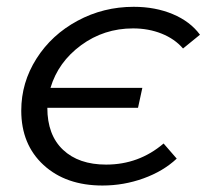

<svg xmlns="http://www.w3.org/2000/svg" viewBox="-20 -554 622 578"><path d="M288.5 4.5Q178.5 4.5 111.2 -57.2Q44 -119 44 -221Q44 -305.5 89.8 -377.5Q135.5 -449.5 213.5 -491.5Q291.5 -533.5 382.5 -533.5Q447.5 -533.5 500 -511.5Q552.5 -489.5 582 -449.5L531 -408Q506 -437 466.5 -452.8Q427 -468.5 380.5 -468.5Q293 -468.5 224 -417.8Q155 -367 132 -289.5H408.5L395.5 -229.5H122.5Q122.5 -147.5 169.8 -103Q217 -58.5 299.5 -58.5Q398 -58.5 472.5 -122L512 -76.5Q471.5 -38.5 412 -17Q352.5 4.5 288.5 4.5Z"/></svg>

Font: Argentum Sans Light
Style: Italic
Weight: 300
Italic angle: -11.3°
Designer: Julieta Ulanovsky (font), Owen Earl (portions from Jones font), Cristiano Sobral (main changes and remaster)
Foundry: Julieta Ulanovsky (font), Owen Earl (portions from Jones font), Cristiano Sobral (main changes and remaster)
Version: Version 3.127